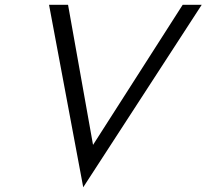

<svg xmlns="http://www.w3.org/2000/svg" viewBox="-20 -751 864 803"><path d="M185.1 -731H264.6L369.1 -145L744.1 -731H823.7L328.1 32.2Z"/></svg>

Font: Glacial Indifference
Style: Italic
Weight: 400
Designer: Alfredo Marco Pradil
Foundry: Alfredo Marco Pradil
Version: Version 1.312